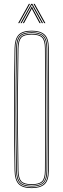

<svg xmlns="http://www.w3.org/2000/svg" viewBox="-20 -963 324 988"><path d="M143 5Q95.8 5 75.8 -16Q55.8 -37 55 -85Q53.5 -169.5 52.8 -246.9Q52 -324.2 52 -399.5Q52 -474.8 52.8 -552.2Q53.5 -629.8 55 -714Q55.8 -762.8 75.8 -783.9Q95.8 -805 143 -805Q187 -805 209 -785.5Q231 -766 231.2 -714Q231.8 -634.2 232.1 -557.4Q232.5 -480.5 232.5 -403.6Q232.5 -326.8 232.1 -247.8Q231.8 -168.8 231.2 -85Q231 -33.8 209 -14.4Q187 5 143 5ZM143 1Q186.2 1 206.6 -17.8Q227 -36.5 227.2 -85Q227.8 -163.8 228.1 -240.4Q228.5 -317 228.5 -394.1Q228.5 -471.2 228.1 -550.6Q227.8 -630 227.2 -714Q227 -763.2 206.6 -782.1Q186.2 -801 143 -801Q98 -801 78.9 -781.2Q59.8 -761.5 59 -714Q57.5 -626.2 56.8 -548.4Q56 -470.5 56 -396.2Q56 -322 56.8 -245.8Q57.5 -169.5 59 -85Q59.8 -38.2 79 -18.6Q98.2 1 143 1ZM143 -3Q99.2 -3 81.5 -21.6Q63.8 -40.2 63 -85Q61.5 -172.2 60.8 -250Q60 -327.8 60 -402.2Q60 -476.8 60.8 -553.2Q61.5 -629.8 63 -714Q63.8 -760 81.5 -778.5Q99.2 -797 143 -797Q184.2 -797 203.6 -779.4Q223 -761.8 223.2 -714Q223.8 -636 224.1 -559.1Q224.5 -482.2 224.5 -404.9Q224.5 -327.5 224.1 -248Q223.8 -168.5 223.2 -85Q223 -38 203.5 -20.5Q184 -3 143 -3ZM143 -7Q183 -7 201 -23.4Q219 -39.8 219.2 -85Q219.8 -162 220.1 -238.6Q220.5 -315.2 220.5 -392.9Q220.5 -470.5 220.1 -550.5Q219.8 -630.5 219.2 -714Q219 -760 201 -776.5Q183 -793 143 -793Q101.2 -793 84.5 -775.6Q67.8 -758.2 67 -713.8Q65.5 -626 64.8 -548.1Q64 -470.2 64 -396.1Q64 -322 64.8 -245.8Q65.5 -169.5 67 -85.2Q67.8 -41.5 84.5 -24.2Q101.2 -7 143 -7ZM143 -11Q102.2 -11 87 -27.5Q71.8 -44 71 -85.2Q69 -201.5 68.4 -302.1Q67.8 -402.8 68.4 -502Q69 -601.2 71 -713.8Q71.8 -755.8 87 -772.4Q102.2 -789 143 -789Q181.8 -789 198.4 -773.5Q215 -758 215.2 -714Q215.8 -637.5 216.1 -560.8Q216.5 -484 216.5 -406Q216.5 -328 216.1 -248Q215.8 -168 215.2 -85Q215 -42 198.4 -26.5Q181.8 -11 143 -11ZM143 -15Q179.8 -15 195.4 -29.2Q211 -43.5 211.2 -85Q211.8 -160 212.1 -237Q212.5 -314 212.5 -392.6Q212.5 -471.2 212.1 -551.6Q211.8 -632 211.2 -714Q211 -756 195.5 -770.5Q180 -785 143 -785Q103.8 -785 89.8 -769.4Q75.8 -753.8 75 -713.8Q73 -597.2 72.4 -496.6Q71.8 -396 72.4 -296.9Q73 -197.8 75 -85.2Q75.8 -46 89.8 -30.5Q103.8 -15 143 -15ZM73.5 -844 128.5 -943H134.5L79.5 -844ZM85.5 -844 140.5 -943H146.5L201.5 -844H195.5L148.5 -929.2L144.5 -937.5H142.5L138.5 -929.2L91.5 -844ZM97.5 -844 137.5 -917.8 142.5 -928.8H144.5L149.5 -917.8L189.5 -844H183.5L146 -913.2L144.5 -918H142.5L141 -913.2L103.5 -844ZM207.5 -844 152.5 -943H158.5L213.5 -844Z"/></svg>

Font: Big Shoulders Inline Display Thin Thin
Style: Regular
Weight: 250
Version: Version 2.002